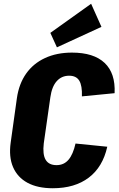

<svg xmlns="http://www.w3.org/2000/svg" viewBox="-20 -991 632 1022"><path d="M261 11Q180 11 126.5 -18Q73 -47 49.5 -101.5Q26 -156 37 -233L70 -469Q81 -545 119 -599Q157 -653 219.5 -682Q282 -711 363 -711Q479 -711 537 -656Q595 -601 590 -495L416 -478Q418 -535 402 -561.5Q386 -588 348 -588Q308 -588 282 -559Q256 -530 248 -473L213 -228Q206 -169 223 -140.5Q240 -112 281 -112Q320 -112 344.5 -140.5Q369 -169 382 -227L551 -210Q527 -102 452.5 -45.5Q378 11 261 11ZM520 -848 283 -739 248 -816 465 -971Z"/></svg>

Font: Pathway Extreme Condensed ExtraBold
Style: Italic
Weight: 800
Width: 3
Italic angle: -8°
Version: Version 1.001;gftools[0.9.26]